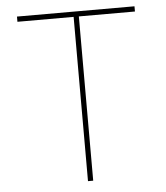

<svg xmlns="http://www.w3.org/2000/svg" viewBox="-52 -775 711 821"><g transform="rotate(-5 303.5 -364.0)"><path d="M51.3 -705.1V-727.5H555.7V-705.1H314.9V0H292.5V-705.1Z"/></g></svg>

Font: Inter 20pt Thin
Style: Regular
Weight: 250
Version: Version 4.001;git-66647c0bb